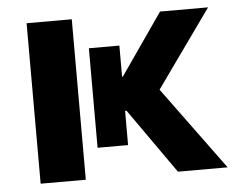

<svg xmlns="http://www.w3.org/2000/svg" viewBox="-43 -565 750 614"><g transform="rotate(-5 332.0 -257.5)"><path d="M352.8 -418V-98.6H254.9V-418ZM208.5 -515.1V0H63.5V-515.1ZM504.2 0 342 -230.5 449.7 -292 663.8 0ZM304 -318.1H355.2L491.9 -515.1H646L427.2 -208.3H304Z"/></g></svg>

Font: RobotoFlex
Style: Regular
Weight: 400
Designer: Berlow after Robertson
Foundry: Google
Version: Version 2.136